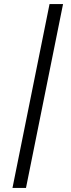

<svg xmlns="http://www.w3.org/2000/svg" viewBox="-20 -780 346 938"><path d="M107 138H41L222 -760H288Z"/></svg>

Font: IBM Plex Sans
Style: Italic
Weight: 400
Italic angle: -11.31°
Designer: Mike Abbink, Paul van der Laan, Pieter van Rosmalen
Foundry: Bold Monday
Version: Version 3.201